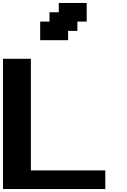

<svg xmlns="http://www.w3.org/2000/svg" viewBox="-20 -1270 852 1290"><path d="M0 0H687.5V-125H187.5V-875H0ZM250 -1000H437.5V-1062.5H500V-1125H562.5V-1250H375V-1187.5H312.5V-1125H250Z"/></svg>

Font: Faithful 32x
Style: Semibold
Weight: 400
Foundry: Faithful Resource Pack
Version: Version 1.0; January 27, 2023